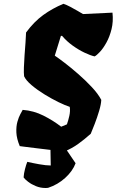

<svg xmlns="http://www.w3.org/2000/svg" viewBox="-20 -776 605 996"><path d="M314.5 9.8Q315.9 10.3 292.5 7.6Q269 4.9 233.9 0.7Q198.7 -3.4 163.3 -7.8Q127.9 -12.2 104.5 -15.1Q81.1 -18.1 82.5 -18.1Q66.4 -56.6 64.9 -88.4Q63.5 -120.1 70.3 -144.3Q77.1 -168.5 85.7 -184.1Q94.2 -199.7 97.7 -206.1Q154.8 -201.7 205.3 -176.3Q255.9 -150.9 297.4 -118.7L327.1 -130.9Q334 -149.9 339.6 -174.8Q345.2 -199.7 341.8 -221.7Q319.8 -228.5 284.2 -245.8Q248.5 -263.2 210.7 -286.4Q172.9 -309.6 143.6 -334.5Q114.3 -359.4 105 -380.4Q103 -397 104 -426.3Q105 -455.6 107.4 -489.5Q109.9 -523.4 112.3 -554.9Q114.7 -586.4 115.2 -607.4Q156.2 -663.1 203.9 -697.8Q251.5 -732.4 309.1 -756.3Q325.2 -751 345.5 -740.2Q365.7 -729.5 383.5 -719Q401.4 -708.5 410.6 -703.1L563.5 -710.4Q568.4 -664.1 558.6 -624.8Q548.8 -585.4 532.2 -555.4Q515.6 -525.4 498.3 -506.8Q481 -488.3 470.7 -483.4Q449.2 -488.3 418.7 -502.7Q388.2 -517.1 357.2 -539.3Q326.2 -561.5 302.2 -589.8H295.9L264.2 -487.3Q281.2 -476.1 314.2 -450.9Q347.2 -425.8 385 -392.8Q422.9 -359.9 455.8 -324.7Q488.8 -289.6 505.4 -257.8Q504.4 -234.4 494.1 -200.2Q483.9 -166 471.4 -133.5Q459 -101.1 450.7 -82Q418 -52.7 385.7 -29.5Q353.5 -6.3 314.5 9.8ZM215.3 199.2Q189.9 199.2 166.5 189.7Q143.1 180.2 126.2 167.2Q109.4 154.3 102.5 144.5Q103.5 125 109.6 101.3Q115.7 77.6 121.6 63.5Q146 69.3 182.6 75.9Q219.2 82.5 243.2 82.5L240.7 -65.9L279.8 -65.4L372.1 70.8Q356.9 111.8 318.1 147Q279.3 182.1 230 198.2Q226.6 198.7 222.9 199Q219.2 199.2 215.3 199.2Z"/></svg>

Font: Fruktur
Style: Italic
Weight: 400
Italic angle: -8°
Designer: Viktoriya Grabowska, Eben Sorkin
Foundry: Viktoriya Grabowska
Version: Version 1.008; ttfautohint (v1.8.4.7-5d5b)